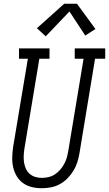

<svg xmlns="http://www.w3.org/2000/svg" viewBox="-20 -992 579 1020"><path d="M201 8Q174 8 148 1.5Q122 -5 101.5 -20Q81 -35 68 -57.5Q55 -80 49.5 -105.5Q44 -131 45 -158Q46 -185 50 -213L128 -680H81V-735H243V-680H189L110 -204Q107 -185 106 -166.5Q105 -148 107.5 -130.5Q110 -113 117 -97Q124 -81 136.5 -69.5Q149 -58 166 -52.5Q183 -47 202 -47Q219 -47 237 -51Q255 -55 270.5 -65Q286 -75 298.5 -89Q311 -103 320 -119Q329 -135 334 -152Q339 -169 342 -186L424 -680H377V-735H539V-680H485L402 -177Q398 -153 390.5 -129.5Q383 -106 369.5 -84Q356 -62 337.5 -43.5Q319 -25 296.5 -13Q274 -1 249.5 3.5Q225 8 201 8ZM223 -799 176 -842 321 -972H389L487 -838L433 -803L349 -931Z"/></svg>

Font: Iosevka Slab Light Oblique
Style: Regular
Weight: 300
Italic angle: -9°
Monospace: yes
Designer: Belleve Invis
Foundry: Belleve Invis
Version: Version 11.1.1; ttfautohint (v1.8.3)